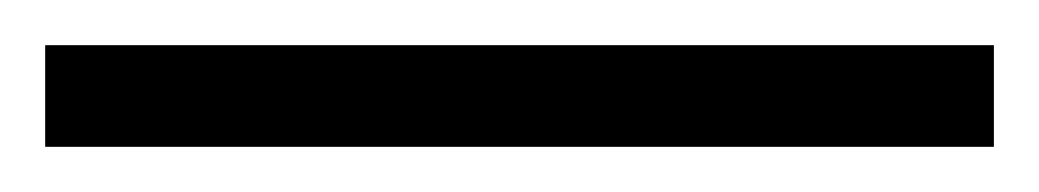

<svg xmlns="http://www.w3.org/2000/svg" viewBox="-24 -825 460 85"><path d="M416 -760V-805H-4V-760Z"/></svg>

Font: Noto Sans UI Condensed Light
Style: Regular
Weight: 300
Width: 3
Designer: Monotype Design Team
Foundry: Monotype Imaging Inc.
Version: Version 1.901